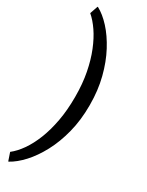

<svg xmlns="http://www.w3.org/2000/svg" viewBox="-262 -837 843 1102"><g transform="rotate(30 159.5 -286.5)"><path d="M23.4 226.1 5.4 173.3Q38.6 147.5 68.4 105Q98.1 62.5 121.1 4.6Q144 -53.2 157.5 -125.7Q170.9 -198.2 170.9 -283.2V-289.6Q170.9 -373 157 -444.8Q143.1 -516.6 119.6 -574.7Q96.2 -632.8 66.7 -676Q37.1 -719.2 5.4 -746.1L23.4 -798.8H26.4Q68.8 -776.4 111.3 -730Q153.8 -683.6 189.2 -617.2Q224.6 -550.8 245.8 -467.8Q267.1 -384.8 267.1 -288.6V-284.2Q267.1 -187.5 245.8 -104.5Q224.6 -21.5 189.2 44.7Q153.8 110.8 111.3 157Q68.8 203.1 26.4 226.1Z"/></g></svg>

Font: Roboto Slab LO
Style: Regular
Weight: 400
Designer: Google
Version: Version 2.000